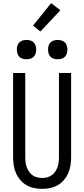

<svg xmlns="http://www.w3.org/2000/svg" viewBox="-20 -1203 540 1231"><path d="M250 8Q224 8 198 2.5Q172 -3 149.5 -16Q127 -29 110 -49Q93 -69 82.5 -93Q72 -117 68 -143Q64 -169 64 -195V-735H142V-195Q142 -179 144 -162.5Q146 -146 151.5 -131Q157 -116 166 -102.5Q175 -89 188.5 -79.5Q202 -70 218 -66Q234 -62 250 -62Q266 -62 282 -66Q298 -70 311.5 -79.5Q325 -89 334 -102.5Q343 -116 348.5 -131Q354 -146 356 -162.5Q358 -179 358 -195V-735H436V-195Q436 -169 432 -143Q428 -117 417.5 -93Q407 -69 390 -49Q373 -29 350.5 -16Q328 -3 302 2.5Q276 8 250 8ZM350 -823Q338 -823 325.5 -826.5Q313 -830 304 -839Q295 -848 291.5 -860.5Q288 -873 288 -885Q288 -897 291.5 -909.5Q295 -922 304 -931Q313 -940 325.5 -943.5Q338 -947 350 -947Q362 -947 374.5 -943.5Q387 -940 396 -931Q405 -922 408.5 -909.5Q412 -897 412 -885Q412 -873 408.5 -860.5Q405 -848 396 -839Q387 -830 374.5 -826.5Q362 -823 350 -823ZM150 -823Q138 -823 125.5 -826.5Q113 -830 104 -839Q95 -848 91.5 -860.5Q88 -873 88 -885Q88 -897 91.5 -909.5Q95 -922 104 -931Q113 -940 125.5 -943.5Q138 -947 150 -947Q162 -947 174.5 -943.5Q187 -940 196 -931Q205 -922 208.5 -909.5Q212 -897 212 -885Q212 -873 208.5 -860.5Q205 -848 196 -839Q187 -830 174.5 -826.5Q162 -823 150 -823ZM239 -1001 192 -1039 308 -1183 367 -1137Z"/></svg>

Font: Iosevka Fixed
Style: Regular
Weight: 400
Monospace: yes
Designer: Belleve Invis
Foundry: Belleve Invis
Version: Version 33.2.4